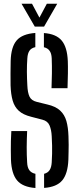

<svg xmlns="http://www.w3.org/2000/svg" viewBox="-20 -980 414 1008"><path d="M166 7Q99 2 69.8 -32.8Q40.5 -67.5 37.5 -141.5Q37 -168.5 36.8 -192.5Q36.5 -216.5 37.2 -240.5Q38 -264.5 39.5 -292H122.5Q120.5 -249.5 120.2 -207.8Q120 -166 122.5 -127Q123.5 -101 134 -86.5Q144.5 -72 166 -67.5ZM211.5 6.5V-67.5Q231 -72.5 240.5 -87Q250 -101.5 251.5 -127Q253 -152.5 253.5 -173.2Q254 -194 253.5 -215.8Q253 -237.5 251.5 -265Q250 -298 240.2 -321.2Q230.5 -344.5 203 -351.5L143.5 -367Q101.5 -377.5 78.8 -398.2Q56 -419 46.5 -452Q37 -485 35.5 -532Q35 -562 35.2 -595Q35.5 -628 36 -660Q38 -733.5 67.5 -767.8Q97 -802 165.5 -807V-732.5Q144.5 -728 134.8 -713.8Q125 -699.5 123.5 -673.5Q121 -638.5 121.2 -603Q121.5 -567.5 123.5 -532Q125 -494 134.8 -473Q144.5 -452 173.5 -445L228.5 -431.5Q272 -421.5 295.5 -399.8Q319 -378 328.5 -344.8Q338 -311.5 339.5 -265Q340.5 -239 340.5 -220Q340.5 -201 340 -182.8Q339.5 -164.5 339 -141.5Q336 -68 306.8 -33Q277.5 2 211.5 6.5ZM250.5 -517Q252 -556 252.5 -595.2Q253 -634.5 251.5 -673.5Q250.5 -699 240.5 -713.2Q230.5 -727.5 210.5 -732V-806.5Q274.5 -802 303.8 -767.2Q333 -732.5 336 -659Q337 -633 336.5 -595Q336 -557 334.5 -517ZM162.5 -840.5 93 -960.5H148L187 -887.5L226 -960.5H280.5L211.5 -840.5Z"/></svg>

Font: Big Shoulders Stencil Display Thin SemiBold
Style: Regular
Weight: 600
Version: Version 2.001